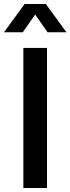

<svg xmlns="http://www.w3.org/2000/svg" viewBox="-25 -940 352 960"><path d="M-4.9 -778.8 98.1 -919.9H204.1L307.1 -778.8H212.9L150.9 -867.2L88.9 -778.8ZM91.8 0V-700.2H210V0Z"/></svg>

Font: Trueno
Style: Rg
Weight: 400
Designer: Julieta Ulanovsky
Foundry: Julieta Ulanovsky
Version: Version 3.001b